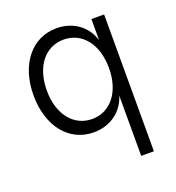

<svg xmlns="http://www.w3.org/2000/svg" viewBox="-130 -620 844 923"><g transform="rotate(-20 291.5 -158.0)"><path d="M261 16C346 16 412 -33 435 -108V200H500V-500H435V-392C412 -468 346 -516 261 -516C135 -516 48 -408 48 -250C48 -92 134 16 261 16ZM275 -47C180 -47 116 -129 116 -250C116 -372 180 -453 275 -453C370 -453 434 -372 434 -250C434 -129 370 -47 275 -47Z"/></g></svg>

Font: Uncut Sans Book
Style: Regular
Weight: 350
Designer: Kasper Nordkvist
Foundry: UNCUT.wtf
Version: Version 1.304;Glyphs 3.2 (3246)